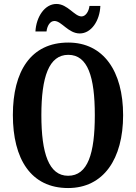

<svg xmlns="http://www.w3.org/2000/svg" viewBox="-20 -940 687 970"><path d="M383 -771C441 -771 484 -835 487 -910H432C429 -883 413 -857 392 -857C356 -857 322 -920 265 -920C206 -920 163 -855 159 -781H215C218 -808 232 -834 255 -834C291 -834 325 -771 383 -771ZM324 10C503 10 602 -137 602 -358C602 -580 503 -725 325 -725C136 -725 45 -580 45 -359C45 -137 136 10 324 10ZM324 -52C227 -52 189 -165 189 -358C189 -551 227 -663 325 -663C424 -663 459 -551 459 -358C459 -165 424 -52 324 -52Z"/></svg>

Font: Noto Serif Georgian ExtraCondensed Bold
Style: Regular
Weight: 700
Width: 2
Designer: Monotype Design Team, Akaki Razmadze
Foundry: Google LLC
Version: Version 2.003